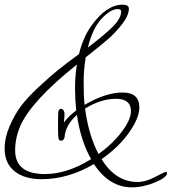

<svg xmlns="http://www.w3.org/2000/svg" viewBox="-36 -744 737 824"><path d="M-16 -106Q-16 -153 5 -202Q26 -251 53.5 -288Q81 -325 130.5 -371Q180 -417 213 -443.5Q246 -470 303 -512Q321 -586 358 -636Q422 -724 490 -724Q517 -724 517 -707Q517 -678 488.5 -641Q460 -604 427 -575.5Q394 -547 332 -498Q323 -447 323 -389Q323 -331 327 -294Q418 -347 490 -347Q562 -347 562 -283Q562 -237 517 -174Q472 -111 400 -61Q460 37 555 37Q589 37 629.5 15.5Q670 -6 675.5 -6Q681 -6 681 -1Q681 17 630 38.5Q579 60 529 60Q433 60 367 -40Q257 25 142 25Q69 25 26.5 -9Q-16 -43 -16 -106ZM238 -218Q257 -244 291 -270Q286 -318 286 -367Q286 -416 294 -467Q97 -310 50 -201Q29 -150 29 -99Q29 3 157 3Q252 3 355 -61Q310 -141 294 -251Q244 -206 241 -154Q237 -140 225.5 -140Q214 -140 214 -161Q213 -171 213 -207.5Q213 -244 214 -260.5Q215 -277 226 -277Q232 -277 236.5 -270.5Q241 -264 241 -254.5Q241 -245 238 -218ZM526 -267Q526 -320 461.5 -320Q397 -320 329 -278Q345 -161 387 -83Q448 -127 487 -179Q526 -231 526 -267ZM484 -695Q484 -705 469 -705Q439 -705 400.5 -664.5Q362 -624 341 -540Q414 -595 449 -630.5Q484 -666 484 -695Z"/></svg>

Font: Mrs Saint Delafield
Style: Regular
Weight: 400
Designer: Alejandro Paul
Foundry: Alejandro Paul
Version: Version 1.001